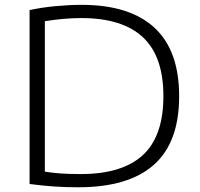

<svg xmlns="http://www.w3.org/2000/svg" viewBox="-20 -767 824 792"><path d="M303 5.5Q252.5 5.5 206.2 2.5Q160 -0.5 102 -8V-725.5Q153.5 -736.5 210.2 -741.8Q267 -747 317 -747Q514.5 -747 616.8 -653Q719 -559 719 -370Q719 -179.5 614.5 -87Q510 5.5 303 5.5ZM313 -49Q484 -49 569 -127Q654 -205 654 -370.5Q654 -535 569 -613.8Q484 -692.5 315.5 -692.5Q280 -692.5 242.5 -689.2Q205 -686 165 -679.5V-59Q195 -54 230 -51.5Q265 -49 313 -49Z"/></svg>

Font: Encode Sans Exp Lt
Style: Regular
Weight: 300
Width: 7
Designer: Multiple Designers
Foundry: Impallari Type
Version: Version 3.002; ttfautohint (v1.8.3) -l 8 -r 50 -G 200 -x 14 